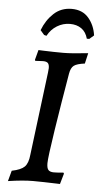

<svg xmlns="http://www.w3.org/2000/svg" viewBox="-59 -892 492 940"><g transform="rotate(5 187.5 -422.5)"><path d="M202 -93Q202 -69 210 -60Q218 -51 237 -51Q258 -51 284 -54L287 -49L272 3Q182 0 139 0Q91 0 17 11L31 -41Q76 -50 93.5 -67.5Q111 -85 115 -127L166 -535Q168 -553 168 -557Q168 -575 161 -582Q154 -589 137 -589L99 -587Q99 -588 98 -589.5Q97 -591 97 -592L110 -641L134 -640Q188 -638 232 -638Q273 -638 354 -647L342 -595Q303 -590 288.5 -579Q274 -568 269 -539Q244 -393 223 -257Q202 -121 202 -93ZM143 -714 131 -717 112 -739Q131 -789 167 -822.5Q203 -856 255 -856Q308 -856 338 -821Q368 -786 375 -736L353 -717H341Q332 -750 309 -766Q286 -782 253 -782Q219 -782 189.5 -764Q160 -746 143 -714Z"/></g></svg>

Font: Alegreya Medium
Style: Italic
Weight: 500
Italic angle: -7°
Designer: Juan Pablo del Peral
Foundry: Huerta Tipografica
Version: Version 2.008; ttfautohint (v1.8)